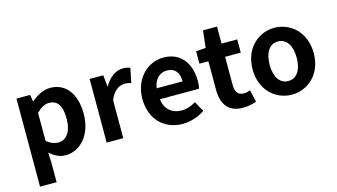

<svg xmlns="http://www.w3.org/2000/svg" viewBox="-99 -1063 2862 1632"><g transform="rotate(-15 1332.0 -247.5)"><path d="M79 215H225V45L221 -47C264 -8 311 14 360 14C483 14 598 -97 598 -289C598 -461 516 -574 378 -574C318 -574 260 -542 213 -502H209L199 -560H79ZM327 -107C297 -107 261 -118 225 -149V-395C264 -434 298 -453 336 -453C413 -453 447 -394 447 -287C447 -165 395 -107 327 -107Z M723 0H869V-334C901 -415 954 -444 998 -444C1021 -444 1037 -441 1056 -435L1082 -562C1065 -569 1047 -574 1016 -574C958 -574 898 -534 857 -461H853L843 -560H723Z M1390 14C1460 14 1531 -10 1586 -48L1536 -138C1496 -113 1456 -99 1410 -99C1327 -99 1267 -147 1255 -239H1600C1604 -252 1607 -279 1607 -306C1607 -461 1527 -574 1373 -574C1239 -574 1112 -461 1112 -279C1112 -95 1234 14 1390 14ZM1253 -336C1264 -418 1316 -460 1375 -460C1447 -460 1481 -412 1481 -336Z M1921 14C1970 14 2009 3 2039 -7L2015 -114C2000 -108 1978 -102 1960 -102C1910 -102 1884 -132 1884 -196V-444H2022V-560H1884V-710H1761L1744 -560L1658 -553V-444H1737V-196C1737 -70 1788 14 1921 14Z M2351 14C2491 14 2620 -94 2620 -279C2620 -466 2491 -574 2351 -574C2211 -574 2082 -466 2082 -279C2082 -94 2211 14 2351 14ZM2351 -106C2275 -106 2232 -174 2232 -279C2232 -385 2275 -454 2351 -454C2427 -454 2470 -385 2470 -279C2470 -174 2427 -106 2351 -106Z"/></g></svg>

Font: Genne Gothic Bold
Style: Regular
Weight: 700
Designer: Ryoko NISHIZUKA (kana & ideographs); Paul D. Hunt (Latin, Greek & Cyrillic); Wenlong ZHANG (bopomofo); Sandoll Communica
Foundry: Adobe Systems Incorporated
Version: Version 1.004;PS 1.004;hotconv 16.6.51;makeotf.lib2.5.65220